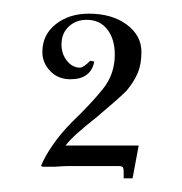

<svg xmlns="http://www.w3.org/2000/svg" viewBox="-20 -607 267 281"><path d="M161 -346V-355Q161 -361 159.5 -362.5Q158 -364 152 -364H100Q93 -364 83 -364Q73 -364 61 -363H43L40 -364Q45 -377 57 -394.5Q69 -412 86 -429Q112 -454 130 -476Q148 -498 148 -527Q148 -550 137 -564Q126 -578 107 -578Q91 -578 80.5 -568Q70 -558 70 -542Q70 -528 78 -518Q86 -508 97 -508Q102 -508 112 -518L118 -517Q113 -491 83 -491Q65 -491 53.5 -503Q42 -515 42 -531Q42 -556 61.5 -571.5Q81 -587 110 -587Q144 -587 165.5 -571Q187 -555 187 -531Q187 -513 181.5 -500Q176 -487 165 -474Q158 -467 146.5 -457Q135 -447 122 -436Q102 -420 92 -411Q82 -402 76 -394H183L174 -346Z"/></svg>

Font: Updock
Style: Regular
Weight: 400
Designer: Robert E. Leuschke
Foundry: Robert E. Leuschke
Version: Version 1.010; ttfautohint (v1.8.4.7-5d5b)